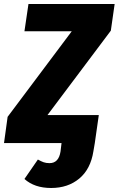

<svg xmlns="http://www.w3.org/2000/svg" viewBox="-47 -714 592 958"><path d="M506 -561 190 -140H446L426 0L419 41Q405 130 348.5 177Q292 224 208 224Q125 224 75 179L142 82Q158 91 170.5 95.5Q183 100 200 100Q246 100 255 42L260 0H-27L-9 -131L311 -558H75L95 -694H525Z"/></svg>

Font: Fira Sans Condensed ExtraBold
Style: Italic
Weight: 800
Width: 3
Italic angle: -8°
Designer: bBox Type GmbH & Carrois Corporate GbR & Edenspiekermann AG
Foundry: bBox Type GmbH & Carrois Corporate GbR & Edenspiekermann AG
Version: Version 4.301